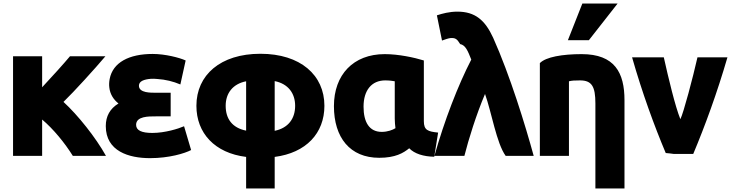

<svg xmlns="http://www.w3.org/2000/svg" viewBox="-20 -863 4146 1089"><path d="M219 21H54V-544H219V-368C274 -427 343 -503 377 -544H578C519 -474 401 -344 340 -285C422 -210 523 -83 581 21H393C347 -53 282 -132 219 -185Z M844 -109C916 -109 992 -133 1024 -147L1064 -12C1028 7 939 34 831 34C711 34 580 -5 580 -148C580 -204 604 -247 652 -276C624 -298 604 -329 600 -367C598 -383 599 -399 602 -415C620 -509 712 -557 846 -557C917 -557 998 -536 1033 -520L1003 -384C963 -401 919 -412 872 -415C859 -416 847 -417 836 -416C798 -413 768 -403 768 -377C768 -335 836 -337 867 -337H948V-203H864C823 -203 752 -204 752 -155C752 -123 784 -109 844 -109Z M1457 -558C1684 -558 1820 -437 1820 -263C1820 -107 1716 4 1538 27V206H1376V27C1198 5 1094 -108 1094 -263C1094 -437 1230 -558 1457 -558ZM1654 -263C1654 -334 1614 -388 1538 -403V-121C1615 -137 1654 -190 1654 -263ZM1260 -263C1260 -189 1297 -138 1376 -122V-402C1300 -387 1260 -334 1260 -263Z M2301 -22C2268 5 2222 32 2131 32C1965 32 1874 -83 1874 -261C1874 -439 1984 -556 2162 -556C2240 -556 2329 -537 2384 -520V-176C2384 -125 2406 -117 2465 -111L2443 26C2382 25 2331 9 2301 -22ZM2219 -191V-402C2211 -404 2187 -407 2165 -407C2088 -407 2042 -351 2042 -258C2042 -171 2074 -115 2145 -115C2179 -115 2207 -126 2223 -136C2221 -152 2219 -171 2219 -191Z M2731 -330C2681 -212 2638 -74 2614 21H2444C2500 -178 2578 -380 2653 -525C2633 -576 2620 -607 2590 -613C2572 -643 2562 -649 2534 -647C2520 -645 2504 -639 2487 -633L2458 -776C2488 -786 2529 -797 2574 -797C2675 -797 2731 -749 2777 -649C2873 -435 2960 -151 3007 21H2848C2796 -51 2768 -227 2731 -330Z M3042 21V-505C3076 -540 3170 -556 3279 -556C3467 -556 3522 -450 3522 -295V206H3357V-276C3357 -372 3337 -407 3270 -407C3237 -407 3224 -406 3207 -402V21ZM3320 -635H3201L3283 -843H3483Z M3839 -187C3857 -223 3910 -423 3936 -538H4106C4047 -335 3978 -147 3912 10H3801C3789 8 3768 6 3756 5C3691 -149 3623 -335 3565 -538H3745C3771 -421 3810 -258 3839 -187Z"/></svg>

Font: Repo ExtraBold
Style: Bold
Weight: 700
Designer: Stefan Peev
Foundry: Context Ltd
Version: Version 1.502